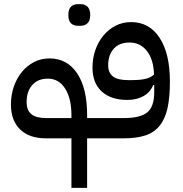

<svg xmlns="http://www.w3.org/2000/svg" viewBox="-20 -670 886 930"><path d="M326 0H202Q122 0 77.5 -43Q33 -86 33 -164Q33 -210 47 -250.5Q61 -291 86 -321.5Q111 -352 145 -369.5Q179 -387 220 -387Q305 -387 353.5 -315Q402 -243 402 -112V-98H579Q659 -98 693 -125.5Q727 -153 727 -223V-258H722Q708 -223 675 -204.5Q642 -186 597 -186Q517 -186 472.5 -227Q428 -268 428 -343Q428 -388 442 -428Q456 -468 481 -498Q506 -528 540 -545.5Q574 -563 615 -563Q703 -563 753 -487Q803 -411 803 -275Q803 -197 791 -144.5Q779 -92 752 -59.5Q725 -27 682.5 -13.5Q640 0 579 0H402V240H326ZM109 -176Q109 -135 132.5 -116.5Q156 -98 204 -98H326V-112Q326 -193 295.5 -241Q265 -289 212 -289Q163 -289 136 -258Q109 -227 109 -176ZM619 -282Q661 -282 686.5 -288.5Q712 -295 726 -309Q724 -381 692 -422.5Q660 -464 607 -464Q558 -464 531 -434Q504 -404 504 -355Q504 -317 527.5 -299.5Q551 -282 599 -282ZM358 -545Q336 -545 323.5 -557.5Q311 -570 311 -597Q311 -625 323.5 -637.5Q336 -650 358 -650H370Q391 -650 404 -637.5Q417 -625 417 -597Q417 -570 404 -557.5Q391 -545 370 -545Z"/></svg>

Font: IBM Plex Sans Arabic Text
Style: Regular
Weight: 450
Designer: Mike Abbink, Paul van der Laan, Pieter van Rosmalen, Wael Morcos, Khajak Apelian
Foundry: Bold Monday
Version: Version 1.2